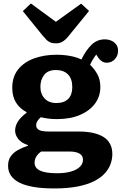

<svg xmlns="http://www.w3.org/2000/svg" viewBox="-20 -852 700 1105"><path d="M292.5 232.5Q225.5 232.5 175.5 224.3Q125.5 216 92.5 199.5Q59.5 183 43 158.7Q26.5 134.5 26.5 102Q26.5 70 41.2 48.5Q56 27 82 12.2Q108 -2.5 141 -13.5V-17Q104.5 -28 85.7 -51.5Q67 -75 67 -100Q67 -125.5 81.7 -150.5Q96.5 -175.5 133 -203.5V-206.5Q93 -227.5 71.7 -262.5Q50.5 -297.5 50.5 -346Q50.5 -410 84.2 -452.3Q118 -494.5 176 -515.8Q234 -537 306.5 -537Q328.5 -537 352.8 -534.5Q377 -532 401.8 -526.3Q426.5 -520.5 448.5 -509.5Q475 -564 507.3 -594.8Q539.5 -625.5 583 -625.5Q603 -625.5 620.5 -618Q638 -610.5 648.8 -596Q659.5 -581.5 659.5 -559Q659.5 -531 640.5 -511Q621.5 -491 595 -491Q579 -491 567 -498.8Q555 -506.5 546 -519.5L534 -538Q524.5 -526 515.5 -511.3Q506.5 -496.5 498.5 -479.5Q523.5 -455 540.5 -424.5Q557.5 -394 557.5 -350.5Q557.5 -298 527.3 -256.5Q497 -215 441 -190.7Q385 -166.5 307.5 -166.5Q279.5 -166.5 255.8 -169.7Q232 -173 215 -177.5Q201.5 -166 194.8 -154.5Q188 -143 188 -132.5Q188 -116.5 198.5 -108.3Q209 -100 226 -97.5Q243 -95 261.5 -95H433Q526 -95 576.3 -63.3Q626.5 -31.5 626.5 35Q626.5 63.5 616.5 91.5Q606.5 119.5 583.8 145Q561 170.5 522.5 190.2Q484 210 427.3 221.2Q370.5 232.5 292.5 232.5ZM309 145Q356 145 389 135.2Q422 125.5 439.7 108Q457.5 90.5 457.5 68Q457.5 42.5 436.5 31.3Q415.5 20 379.5 20H217Q198.5 33 188.8 49.3Q179 65.5 179 84.5Q179 115 210.8 130Q242.5 145 309 145ZM304.5 -259Q349 -259 372.5 -282.8Q396 -306.5 396 -350.5Q396 -399 371 -424Q346 -449 301.5 -449Q256 -449 234.3 -421Q212.5 -393 212.5 -352.5Q212.5 -311 237 -285Q261.5 -259 304.5 -259ZM302 -602.5Q282.5 -602.5 269.8 -607.8Q257 -613 246.8 -623.5Q236.5 -634 224 -649L111.5 -788L157.5 -832L301.5 -726.5L447 -831L492.5 -789L371 -640Q354.5 -620.5 338.5 -611.5Q322.5 -602.5 302 -602.5Z"/></svg>

Font: Literata Variable Black
Style: Regular
Weight: 900
Designer: Latin by Veronika Burian and Jose Scaglione. Greek by Irene Vlachou. Cyrillic by Vera Evstafieva.
Foundry: TypeTogether
Version: Version 3.021